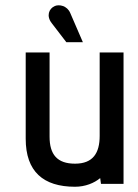

<svg xmlns="http://www.w3.org/2000/svg" viewBox="-20 -701 528 732"><path d="M451 0V-501H360V-183C360 -118 335 -77 266 -77C198 -77 169 -112 169 -180V-501H78V-172C78 -47 145 11 266 11C305 11 339 -3 362 -22L365 0ZM296 -540 248 -651C236 -680 205 -685 189 -678C166 -668 156 -640 177 -613L233 -540Z"/></svg>

Font: Advent Pro
Style: SemiBold
Weight: 600
Designer: Andreas Kalpakidis
Foundry: Andreas Kalpakidis
Version: Version 2.002 2008